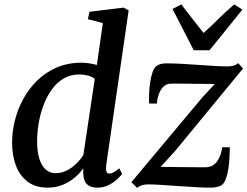

<svg xmlns="http://www.w3.org/2000/svg" viewBox="-20 -852 1136 882"><path d="M467.5 -91Q465.5 -73 469 -63.8Q472.5 -54.5 481.5 -54.5Q491 -54.5 501.8 -60.2Q512.5 -66 528 -79L541 -53Q536 -46 520.5 -30.8Q505 -15.5 481.2 -2.8Q457.5 10 426.5 10Q394.5 10 378.8 -6.5Q363 -23 362.5 -56.5V-79Q348 -57.5 324.2 -37Q300.5 -16.5 268.8 -3.2Q237 10 199 10Q143 10 106.8 -17.5Q70.5 -45 53 -91.8Q35.5 -138.5 35.5 -196.5Q35.5 -247 48.5 -299Q61.5 -351 87.5 -398.5Q113.5 -446 152 -483.2Q190.5 -520.5 241.2 -542.2Q292 -564 355.5 -564Q372 -564 390.5 -561Q409 -558 425 -553.5L452.5 -746L383.5 -764L391.5 -798L548 -817L571 -804.5ZM415.5 -490Q401.5 -500.5 382.8 -505.2Q364 -510 344.5 -510Q303 -510 271.2 -490.8Q239.5 -471.5 216.5 -438.8Q193.5 -406 178.8 -365.8Q164 -325.5 157.2 -282.8Q150.5 -240 150.5 -201.5Q150.5 -156.5 160.5 -123.8Q170.5 -91 189.5 -73.8Q208.5 -56.5 235 -56.5Q263 -56.5 287.8 -69.2Q312.5 -82 332 -101.5Q351.5 -121 363 -140.5ZM966.5 -466Q953.5 -466 931.5 -466.5Q909.5 -467 883.5 -467Q857.5 -467 832.5 -467.5Q807.5 -468 788.5 -468Q769.5 -468 762 -467.5Q743 -466.5 730 -453.2Q717 -440 709.8 -419.8Q702.5 -399.5 700.5 -376.5H665.5Q664 -393 664.8 -418.8Q665.5 -444.5 669.5 -472Q673.5 -499.5 681 -521Q688.5 -542.5 701 -550.5Q706.5 -554.5 717.5 -557.8Q728.5 -561 747 -561Q774 -561 812 -559Q850 -557 890.2 -554Q930.5 -551 966.5 -549Q1002.5 -547 1024.5 -547Q1039 -547 1051.2 -550Q1063.5 -553 1074 -562L1096.5 -537.5L784.5 -158.5L718 -85.5Q738 -85.5 766.5 -85Q795 -84.5 825.2 -84.2Q855.5 -84 881.5 -83.8Q907.5 -83.5 922.5 -83.5Q956.5 -83.5 976 -109Q995.5 -134.5 1001 -175.5H1036Q1035.5 -155 1034.2 -128.8Q1033 -102.5 1029 -76.2Q1025 -50 1017.2 -29.5Q1009.5 -9 997 -0.5Q990.5 3.5 977.8 6.8Q965 10 946.5 10Q918.5 10 878.8 7.8Q839 5.5 796.8 2.5Q754.5 -0.5 718 -2.8Q681.5 -5 659.5 -5Q646.5 -5 633.2 -1.2Q620 2.5 610 11L583.5 -15L909 -404ZM870 -621 772.5 -811 813 -831.5Q837.5 -800 863 -766.8Q888.5 -733.5 915 -700.5Q952 -733.5 984.5 -766.2Q1017 -799 1056 -831.5L1093.5 -808L942.5 -621Z"/></svg>

Font: Merriweather 28pt Medium
Style: Italic
Weight: 500
Italic angle: -7.8°
Version: Version 2.101